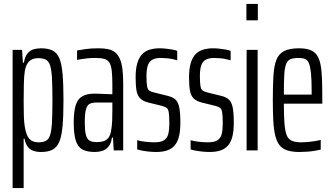

<svg xmlns="http://www.w3.org/2000/svg" viewBox="-20 -763 1688 974"><path d="M44 191V-510H92L96 -445H101Q107 -477 120 -492.5Q133 -508 151 -513Q169 -518 188 -518Q223 -518 246 -507Q269 -496 281 -467.5Q293 -439 297.5 -387Q302 -335 302 -254Q302 -176 297.5 -124.5Q293 -73 281 -44.5Q269 -16 247 -4Q225 8 188 8Q164 8 146.5 1Q129 -6 119 -21Q109 -36 104 -60H100V191ZM175 -41Q198 -41 212.5 -48.5Q227 -56 234 -77Q241 -98 243.5 -141Q246 -184 246 -255Q246 -326 243.5 -369Q241 -412 233.5 -433Q226 -454 211.5 -461Q197 -468 173 -468Q146 -468 129.5 -453.5Q113 -439 106 -404Q102 -376 101 -338.5Q100 -301 100 -248Q100 -207 101 -174Q102 -141 106 -119Q113 -75 129.5 -58Q146 -41 175 -41Z M461 8Q422 8 398.5 -4.5Q375 -17 364.5 -49.5Q354 -82 354 -141Q354 -197 364 -229Q374 -261 397.5 -274.5Q421 -288 459 -288Q469 -288 481 -287.5Q493 -287 505.5 -286.5Q518 -286 529.5 -285.5Q541 -285 550 -285V-331Q550 -376 547 -403Q544 -430 535.5 -444.5Q527 -459 510 -464Q493 -469 464 -469Q445 -469 427.5 -467.5Q410 -466 395.5 -463.5Q381 -461 371 -459V-507Q386 -510 414 -514Q442 -518 479 -518Q508 -518 529 -513.5Q550 -509 564.5 -497Q579 -485 588 -464.5Q597 -444 601 -413.5Q605 -383 605 -340V0H557L553 -65H548Q543 -33 529 -17.5Q515 -2 497 3Q479 8 461 8ZM471 -42Q486 -42 501 -45.5Q516 -49 527 -60.5Q538 -72 543 -96Q548 -124 549 -149Q550 -174 550 -205V-243H472Q449 -243 435.5 -236.5Q422 -230 416 -208Q410 -186 410 -143Q410 -104 415 -82Q420 -60 432.5 -51Q445 -42 471 -42Z M773 8Q755 8 735.5 6Q716 4 700.5 1Q685 -2 676 -5V-52Q681 -50 690.5 -48Q700 -46 712.5 -44.5Q725 -43 738 -42Q751 -41 762 -41Q797 -41 813 -52Q829 -63 834 -84.5Q839 -106 839 -136Q839 -176 836 -193.5Q833 -211 824.5 -216.5Q816 -222 801 -226L732 -243Q705 -250 691 -264Q677 -278 672.5 -303.5Q668 -329 668 -371Q668 -414 676.5 -442.5Q685 -471 700.5 -487.5Q716 -504 739 -511Q762 -518 790 -518Q806 -518 823 -516Q840 -514 855 -511.5Q870 -509 879 -505V-457Q870 -460 856 -463Q842 -466 826.5 -467.5Q811 -469 796 -469Q772 -469 755.5 -461.5Q739 -454 731 -434Q723 -414 723 -377Q723 -343 726 -326Q729 -309 737 -303.5Q745 -298 761 -294L830 -277Q855 -271 869 -259Q883 -247 889 -220Q895 -193 895 -140Q895 -101 888.5 -73Q882 -45 867.5 -27Q853 -9 829.5 -0.5Q806 8 773 8Z M1044 8Q1026 8 1006.5 6Q987 4 971.5 1Q956 -2 947 -5V-52Q952 -50 961.5 -48Q971 -46 983.5 -44.5Q996 -43 1009 -42Q1022 -41 1033 -41Q1068 -41 1084 -52Q1100 -63 1105 -84.5Q1110 -106 1110 -136Q1110 -176 1107 -193.5Q1104 -211 1095.5 -216.5Q1087 -222 1072 -226L1003 -243Q976 -250 962 -264Q948 -278 943.5 -303.5Q939 -329 939 -371Q939 -414 947.5 -442.5Q956 -471 971.5 -487.5Q987 -504 1010 -511Q1033 -518 1061 -518Q1077 -518 1094 -516Q1111 -514 1126 -511.5Q1141 -509 1150 -505V-457Q1141 -460 1127 -463Q1113 -466 1097.5 -467.5Q1082 -469 1067 -469Q1043 -469 1026.5 -461.5Q1010 -454 1002 -434Q994 -414 994 -377Q994 -343 997 -326Q1000 -309 1008 -303.5Q1016 -298 1032 -294L1101 -277Q1126 -271 1140 -259Q1154 -247 1160 -220Q1166 -193 1166 -140Q1166 -101 1159.5 -73Q1153 -45 1138.5 -27Q1124 -9 1100.5 -0.5Q1077 8 1044 8Z M1230 -660V-743H1288V-660ZM1231 0V-510H1287V0Z M1499 8Q1462 8 1437.5 0Q1413 -8 1398.5 -26Q1384 -44 1376.5 -74.5Q1369 -105 1366.5 -149Q1364 -193 1364 -254Q1364 -327 1367 -377.5Q1370 -428 1382 -459Q1394 -490 1421.5 -504Q1449 -518 1497 -518Q1530 -518 1552 -510Q1574 -502 1587 -484Q1600 -466 1606 -435.5Q1612 -405 1613.5 -360.5Q1615 -316 1615 -255V-237H1420Q1420 -176 1423 -137.5Q1426 -99 1434 -78Q1442 -57 1460 -49Q1478 -41 1509 -41Q1523 -41 1541 -42.5Q1559 -44 1577 -47Q1595 -50 1607 -53V-4Q1595 -1 1577 2Q1559 5 1538.5 6.5Q1518 8 1499 8ZM1561 -263V-300Q1561 -358 1557.5 -392Q1554 -426 1547 -442.5Q1540 -459 1527 -464Q1514 -469 1495 -469Q1469 -469 1454 -463Q1439 -457 1431.5 -438Q1424 -419 1422 -382Q1420 -345 1420 -283H1581Z"/></svg>

Font: Saira UltraCondensed
Style: Regular
Weight: 400
Width: 1
Designer: Hector Gatti with collaboration of the Omnibus-Type team
Foundry: Omnibus-Type
Version: Version 1.101